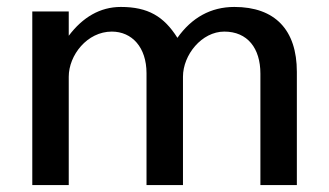

<svg xmlns="http://www.w3.org/2000/svg" viewBox="-20 -533 948 553"><path d="M178 0V-312C178 -374 231 -442 302 -442C360 -442 402 -397 402 -322V0H507V-312C507 -375 561 -442 626 -442C693 -442 730 -394 730 -321V0H835V-326C835 -447 772 -513 655 -513C587 -513 532 -482 491 -424C452 -486 406 -513 328 -513C268 -513 218 -483 178 -430V-500H73V0Z"/></svg>

Font: Perun Medium
Style: Regular
Weight: 500
Foundry: Copyright (c) Stefan Peev, Context Ltd, 2016
Version: Version 1.089